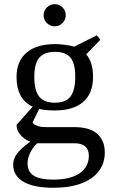

<svg xmlns="http://www.w3.org/2000/svg" viewBox="-20 -682 540 918"><path d="M424.8 -314Q424.8 -234.9 377.4 -194.3Q330.1 -153.8 241.2 -153.8Q201.2 -153.8 167 -161.1L136.2 -97.2Q137.7 -88.9 155.3 -81.5Q172.9 -74.2 199.2 -74.2H335Q409.2 -74.2 445.1 -42Q481 -9.8 481 46.9Q481 98.1 452.4 136.2Q423.8 174.3 368.7 195.1Q313.5 215.8 234.9 215.8Q141.1 215.8 92 187Q43 158.2 43 105Q43 79.1 60.5 54Q78.1 28.8 125 -4.9Q97.2 -14.2 78.1 -36.6Q59.1 -59.1 59.1 -85L136.2 -171.9Q59.1 -208 59.1 -314Q59.1 -389.2 106.7 -430.2Q154.3 -471.2 245.1 -471.2Q263.2 -471.2 291.5 -467.5Q319.8 -463.9 335 -459L442.9 -513.2L460 -492.2L392.1 -421.9Q424.8 -385.3 424.8 -314ZM404.8 62Q404.8 34.2 387.7 18.6Q370.6 2.9 335.9 2.9H158.2Q137.7 20.5 124.8 47.6Q111.8 74.7 111.8 98.1Q111.8 140.1 142.1 158.4Q172.4 176.8 234.9 176.8Q316.4 176.8 360.6 146.5Q404.8 116.2 404.8 62ZM242.2 -190.9Q295.4 -190.9 317.6 -221.4Q339.8 -252 339.8 -314Q339.8 -378.9 316.9 -406.5Q293.9 -434.1 243.2 -434.1Q191.9 -434.1 168 -406.2Q144 -378.4 144 -314Q144 -249.5 167.5 -220.2Q190.9 -190.9 242.2 -190.9ZM294.4 -608.9Q294.4 -587.4 278.8 -571.8Q263.2 -556.2 241.2 -556.2Q219.7 -556.2 204.1 -571.8Q188.5 -587.4 188.5 -608.9Q188.5 -630.9 204.1 -646.5Q219.7 -662.1 241.2 -662.1Q263.2 -662.1 278.8 -646.5Q294.4 -630.9 294.4 -608.9Z"/></svg>

Font: Times New Roman
Style: Regular
Weight: 400
Designer: Steve Matteson
Foundry: Ascender Corporation
Version: Version 2.00.3